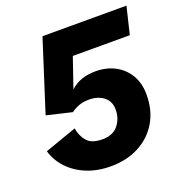

<svg xmlns="http://www.w3.org/2000/svg" viewBox="-122 -767 837 883"><g transform="rotate(-20 296.0 -325.0)"><path d="M273 10Q208 10 155.5 -11.5Q103 -33 68 -70.5Q33 -108 19 -156L175 -211Q181 -173 203.5 -146.5Q226 -120 279 -120Q330 -120 356 -152Q382 -184 382 -228Q382 -269 353.5 -291Q325 -313 282 -313Q254 -313 233.5 -305.5Q213 -298 193 -284L70 -313L181 -660H592L560 -527H281L231 -381Q276 -425 355 -425Q408 -425 449.5 -403Q491 -381 515 -340.5Q539 -300 539 -245Q539 -167 505 -110Q471 -53 411 -21.5Q351 10 273 10Z"/></g></svg>

Font: Work Sans
Style: Bold Italic
Weight: 700
Italic angle: -13°
Designer: Wei Huang
Foundry: Wei Huang
Version: Version 2.010; ttfautohint (v1.8.3)